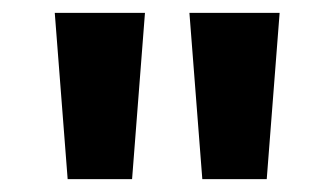

<svg xmlns="http://www.w3.org/2000/svg" viewBox="-20 -734 519 298"><path d="M85 -456 65 -714H205L185 -456ZM294 -456 274 -714H414L394 -456Z"/></svg>

Font: Noto Sans Khmer
Style: Bold
Weight: 700
Version: Version 2.003